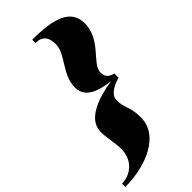

<svg xmlns="http://www.w3.org/2000/svg" viewBox="-327 -841 1051 1051"><g transform="rotate(-45 198.5 -315.0)"><path d="M-40 150C125 150 290 80 290 -59C290 -146 262 -154.5 262 -217.5C262 -268.5 327 -289.5 357 -299.5V-330.5C327 -340.5 307 -349.5 307 -390.5C307 -453.5 437 -513 437 -640C437 -749 335 -780 170 -780V-754.5C232 -754.5 244 -713.5 244 -670.5C244 -594.5 150 -530 150 -430C150 -350 226 -326 313.5 -314.5C210.5 -299 78 -257.5 78 -159C78 -99 92 -69 92 -13C92 80 22 124.5 -40 124.5Z"/></g></svg>

Font: Bodoni* 16pt Fatface
Style: Italic
Weight: 900
Italic angle: -13°
Version: Version 2.3